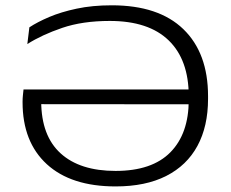

<svg xmlns="http://www.w3.org/2000/svg" viewBox="-20 -672 848 706"><path d="M405 13.5Q241.5 13.5 152.2 -68.2Q63 -150 63 -296V-298.5Q63 -310 64.2 -321.5Q65.5 -333 66.5 -343H701.5V-288.5L112.5 -289L131.5 -303V-298.5Q132 -172.5 203 -108Q274 -43.5 405 -43.5Q539 -43.5 606.5 -112Q674 -180.5 674 -304.5V-318.5Q674 -452 600.2 -523.5Q526.5 -595 383.5 -595Q283.5 -595 208.8 -569.5Q134 -544 80.5 -510L88 -571.5Q117.5 -591 161 -609.5Q204.5 -628 262 -640.2Q319.5 -652.5 391 -652.5Q563.5 -652.5 654.2 -564.8Q745 -477 745 -318.5V-308.5Q745 -207.5 706 -135.5Q667 -63.5 591.2 -25Q515.5 13.5 405 13.5Z"/></svg>

Font: Anek Latin Expanded Light
Style: Regular
Weight: 300
Width: 7
Designer: Yesha Goshar
Foundry: Ek Type
Version: Version 1.003